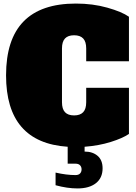

<svg xmlns="http://www.w3.org/2000/svg" viewBox="-20 -812 762 1078"><path d="M464 -468V-540Q464 -578 447 -596Q430 -614 396 -614Q362 -614 345 -596Q328 -578 328 -540V-238Q328 -200 345 -182Q362 -164 396 -164Q430 -164 447 -182Q464 -200 464 -238V-319H704V-60Q669 -36 602 -15Q535 6 455 12V39Q500 39 528 63Q556 87 556 133Q556 187 518.5 216.5Q481 246 415 246Q358 246 292 228V157Q353 171 404 171Q421 171 429.5 162Q438 153 438 139Q438 125 429.5 116Q421 107 404 107H360V12Q14 -11 14 -389Q14 -792 406 -792Q501 -792 582.5 -769Q664 -746 704 -718V-468Z"/></svg>

Font: Alfa Slab One
Style: Regular
Weight: 400
Designer: JM Sole
Foundry: JM Sole
Version: Version 2.000